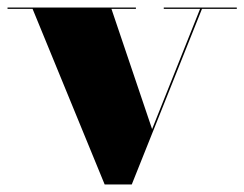

<svg xmlns="http://www.w3.org/2000/svg" viewBox="-25 -480 649 510"><path d="M379 -137 271 -456.5H336V-460H-5V-456.5H61.5L253 10H325L511.5 -456.5H604V-460H410V-456.5H506.5Z"/></svg>

Font: Bodoni* 48pt Fatface
Style: Regular
Weight: 900
Version: Version 2.3